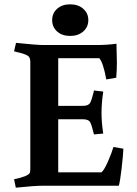

<svg xmlns="http://www.w3.org/2000/svg" viewBox="-20 -858 634 887"><path d="M518 -656 520 -569Q520 -534 517 -499L471 -491Q457 -568 439 -589H249V-369H364Q389 -369 397 -384Q403 -395 412 -430L414 -440L457 -435Q449 -382 449 -336.5Q449 -291 457 -241L414 -237Q405 -276 397.5 -291.5Q390 -307 364 -307H249V-62H449Q462 -73 479.5 -113.5Q497 -154 504 -179L550 -171Q549 -142 542 -81.5Q535 -21 529 0H180Q139 0 53 9L45 -30Q110 -43 118 -60Q120 -65 120 -79V-573Q120 -596 104 -603Q85 -612 56 -618L45 -621L54 -660Q150 -650 180 -650H426Q474 -650 518 -656ZM244 -712.5Q221 -733 221 -765Q221 -797 244 -817.5Q267 -838 304 -838Q341 -838 364.5 -817.5Q388 -797 388 -765Q388 -733 364.5 -712.5Q341 -692 304 -692Q267 -692 244 -712.5Z"/></svg>

Font: Buenard
Style: Bold
Weight: 700
Foundry: FontFuror
Version: Version 1.002 2011